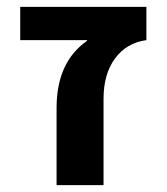

<svg xmlns="http://www.w3.org/2000/svg" viewBox="-20 -540 486 560"><path d="M234 -421V-423H39V-520H407V-423Q349 -415 315.5 -369.5Q282 -324 282 -252V0H145V-225Q145 -359 234 -421Z"/></svg>

Font: Mplus 1p Bold
Style: Bold
Weight: 700
Version: Version 1.061